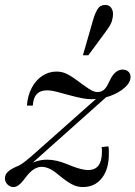

<svg xmlns="http://www.w3.org/2000/svg" viewBox="-28 -744 549 778"><path d="M27 14Q13 14 2.5 3.5Q-8 -7 -8 -21Q-8 -37 4 -48Q16 -59 39 -69L50 -74Q67 -82 113 -123L397 -375L412 -359L70 -54L79 -71Q101 -85 121.5 -91Q142 -97 163 -97Q181 -97 201.5 -92.5Q222 -88 246 -78L266 -70Q284 -63 300.5 -59Q317 -55 329 -55Q385 -55 385 -128Q385 -134 385 -137.5Q385 -141 384 -148L411 -151Q413 -143 413 -137Q413 -131 413 -119Q413 -58 384.5 -22Q356 14 308 14Q288 14 270 6Q252 -2 226 -22L206 -38Q187 -54 171 -61Q155 -68 141 -68Q109 -68 79 -29L69 -16Q46 14 27 14ZM81 -316Q84 -356 100 -387Q116 -418 142.5 -436Q169 -454 201 -454Q221 -454 238.5 -446.5Q256 -439 286 -417L312 -398Q334 -382 345.5 -376.5Q357 -371 367 -371Q381 -371 391.5 -379Q402 -387 410 -404L418 -420Q438 -462 469 -462Q483 -462 492 -454Q501 -446 501 -432Q501 -410 477.5 -389Q454 -368 418 -355Q382 -342 343 -342Q327 -342 307.5 -345.5Q288 -349 258 -357L228 -365Q200 -373 186.5 -375.5Q173 -378 163 -378Q108 -378 105 -316ZM308 -520 350 -666Q358 -692 368 -708Q378 -724 399 -724Q414 -724 422 -713Q430 -702 430 -687Q430 -675 425.5 -659Q421 -643 400 -615L330 -520Z"/></svg>

Font: Baskervville
Style: Italic
Weight: 400
Italic angle: -18°
Designer: ANRT
Foundry: ANRT
Version: Version 1.100